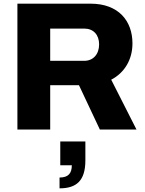

<svg xmlns="http://www.w3.org/2000/svg" viewBox="-20 -707 790 1048"><path d="M75 0H254V-242H411L525 0H725L587 -272C660 -310 703 -382 703 -470C703 -593 627 -687 474 -687H75ZM254 -375V-551H440C490 -551 521 -517 521 -465C521 -410 488 -375 440 -375ZM305 321C397 321 446 280 446 168V65H309V195H372C372 238 354 262 305 262Z"/></svg>

Font: Archivo ExtraBold
Style: Regular
Weight: 800
Designer: Hector Gatti
Foundry: Omnibus-Type
Version: Version 2.001